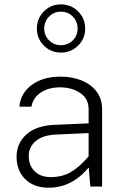

<svg xmlns="http://www.w3.org/2000/svg" viewBox="-20 -852 579 877"><path d="M258.3 -832Q304.7 -832 336.9 -799.8Q369.1 -767.6 369.1 -721.7Q369.1 -675.8 336.9 -643.8Q304.7 -611.8 258.3 -611.8Q212.4 -611.8 180.4 -643.8Q148.4 -675.8 148.4 -721.7Q148.4 -767.6 180.4 -799.8Q212.4 -832 258.3 -832ZM258.3 -798.8Q226.6 -798.8 204.3 -776.4Q182.1 -753.9 182.1 -721.7Q182.1 -689.5 204.3 -667.5Q226.6 -645.5 258.3 -645.5Q290.5 -645.5 312.5 -667.5Q334.5 -689.5 334.5 -721.7Q334.5 -753.9 312.5 -776.4Q290.5 -798.8 258.3 -798.8ZM446.3 -353V0H392.6L385.3 -86.9Q344.7 -39.1 299.3 -16.8Q253.9 5.4 201.7 5.4Q134.8 5.4 95.2 -33.7Q55.7 -72.8 55.7 -135.7Q55.7 -197.8 100.8 -238Q146 -278.3 228.5 -281.7L384.8 -288.6V-353Q384.8 -401.9 345.9 -427.5Q307.1 -453.1 254.4 -453.1Q201.7 -453.1 166 -429Q130.4 -404.8 123.5 -364.7H68.4Q74.2 -427.2 125.7 -464.6Q177.2 -502 256.8 -502Q309.6 -502 352.5 -484.6Q395.5 -467.3 420.9 -434.1Q446.3 -400.9 446.3 -353ZM111.3 -139.6Q111.3 -96.7 138.2 -69.8Q165 -43 211.9 -43Q262.2 -43 301.3 -64.7Q340.3 -86.4 384.8 -137.7V-244.1L233.9 -237.3Q174.8 -234.4 143.1 -207.5Q111.3 -180.7 111.3 -139.6Z"/></svg>

Font: Estedad-FD Light
Style: Regular
Weight: 300
Designer: Amin Abedi
Version: Version 7.3